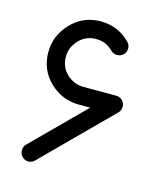

<svg xmlns="http://www.w3.org/2000/svg" viewBox="-87 -596 558 662"><g transform="rotate(15 192.5 -265.5)"><path d="M106.9 -382.8Q106.9 -345.7 132.6 -321.5Q158.2 -297.4 192.9 -297.4H309.1Q322.3 -297.4 331.5 -288.3Q340.8 -279.3 340.8 -266.1Q340.8 -252.9 331.5 -243.7L97.7 -9.8Q88.9 0 75.2 0Q62 0 53 -9.3Q43.9 -18.6 43.9 -31.7Q43.9 -45.9 53.2 -54.2L233.4 -234.4H192.9Q133.3 -234.4 88.9 -276.4Q44.4 -318.4 44.4 -382.8Q44.4 -441.4 86.9 -486.3Q129.4 -531.2 192.4 -531.2Q253.9 -531.2 297.4 -487.8Q307.1 -479 307.1 -464.8Q307.1 -451.7 297.9 -442.6Q288.6 -433.6 275.4 -433.6Q261.7 -433.6 252.9 -443.4Q228 -468.3 192.9 -468.3Q156.2 -468.3 131.6 -442.4Q106.9 -416.5 106.9 -382.8Z"/></g></svg>

Font: Fandogh
Style: Regular
Weight: 400
Designer: Amin Abedi
Version: Version 1.00